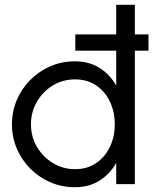

<svg xmlns="http://www.w3.org/2000/svg" viewBox="-20 -770 644 803"><path d="M466 -750H544V0H466V-88.5Q440.5 -43 396.8 -15Q353 13 293 13Q238.5 13 191 -7.5Q143.5 -28 107.2 -64.2Q71 -100.5 50.5 -148Q30 -195.5 30 -250Q30 -304.5 50.5 -352.2Q71 -400 107.2 -436.2Q143.5 -472.5 191 -493Q238.5 -513.5 293 -513.5Q353 -513.5 396.8 -485.8Q440.5 -458 466 -412ZM294 -62.5Q345 -62.5 382.2 -88Q419.5 -113.5 439.8 -156Q460 -198.5 460 -250Q460 -302.5 439.5 -345.2Q419 -388 381.8 -413Q344.5 -438 294 -438Q243 -438 201.2 -412.8Q159.5 -387.5 134.5 -344.8Q109.5 -302 109.5 -250Q109.5 -197.5 135 -155Q160.5 -112.5 202.2 -87.5Q244 -62.5 294 -62.5ZM295 -558V-626H601V-558Z"/></svg>

Font: Urbanist
Style: Regular
Weight: 400
Designer: Corey Hu
Foundry: Corey Hu
Version: Version 1.330; ttfautohint (v1.8.4.7-5d5b)